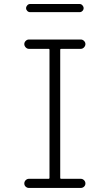

<svg xmlns="http://www.w3.org/2000/svg" viewBox="-20 -925 540 945"><path d="M127.9 -865.2Q120.1 -865.2 114.3 -871.1Q108.4 -877 108.4 -884.8Q108.4 -892.6 114.3 -898.9Q120.1 -905.3 127.9 -905.3H372.1Q379.9 -905.3 385.7 -898.9Q391.6 -892.6 391.6 -884.8Q391.6 -877 385.7 -871.1Q379.9 -865.2 372.1 -865.2ZM218.8 -44.9Q223.6 -44.9 223.6 -49.8V-679.7Q223.6 -684.6 218.8 -684.6H122.1Q113.3 -684.6 106.4 -691.9Q99.6 -699.2 99.6 -708Q99.6 -716.8 106.4 -723.6Q113.3 -730.5 122.1 -730.5H377.9Q386.7 -730.5 393.6 -723.6Q400.4 -716.8 400.4 -708Q400.4 -699.2 393.6 -691.9Q386.7 -684.6 377.9 -684.6H281.2Q276.4 -684.6 276.4 -679.7V-49.8Q276.4 -44.9 281.2 -44.9H377.9Q386.7 -44.9 393.6 -38.1Q400.4 -31.2 400.4 -22Q400.4 -12.7 393.6 -6.3Q386.7 0 377.9 0H122.1Q113.3 0 106.4 -6.3Q99.6 -12.7 99.6 -22Q99.6 -31.2 106.4 -38.1Q113.3 -44.9 122.1 -44.9Z"/></svg>

Font: Rounded-L Mgen+ 1m light
Style: Regular
Weight: 200
Designer: [Source Han Sans]
Ryoko NISHIZUKA  (kana & ideographs); Paul D. Hunt (Latin, Greek & Cyrillic); Wenlong ZHANG  (bopomofo
Version: Version 1.059.20150602